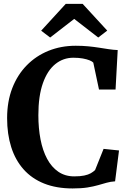

<svg xmlns="http://www.w3.org/2000/svg" viewBox="-20 -996 702 1026"><path d="M368 11Q281.5 11 215.8 -15.2Q150 -41.5 106 -91Q62 -140.5 40 -209.8Q18 -279 18 -364.5Q18 -453.5 45.5 -524.8Q73 -596 122.8 -646.8Q172.5 -697.5 239.2 -724.5Q306 -751.5 385 -751.5Q421 -751.5 451.8 -748.5Q482.5 -745.5 509.5 -741.2Q536.5 -737 561 -733.2Q585.5 -729.5 609 -728.5L597.5 -517.5H509L478.5 -661.5Q472.5 -668 458.2 -673.8Q444 -679.5 422.5 -683.5Q401 -687.5 372 -687.5Q317.5 -687.5 275.2 -653.2Q233 -619 209 -550.8Q185 -482.5 185 -380.5Q185 -311 196.5 -251.2Q208 -191.5 231.8 -147.2Q255.5 -103 291.8 -78.2Q328 -53.5 376.5 -53.5Q409 -53.5 430.2 -58Q451.5 -62.5 465 -70.2Q478.5 -78 488 -87L533.5 -200.5L616 -192L595 -27Q571 -25.5 549.8 -19.5Q528.5 -13.5 504.2 -6.5Q480 0.5 447.2 5.8Q414.5 11 368 11ZM248 -795.5 200 -832 331.5 -975.5H421.5L553 -832.5L505 -795.5L376.5 -895Z"/></svg>

Font: Merriweather 20pt
Style: Bold
Weight: 700
Version: Version 2.100